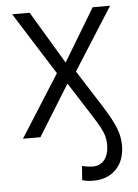

<svg xmlns="http://www.w3.org/2000/svg" viewBox="-54 -588 603 839"><g transform="rotate(-5 248.0 -168.5)"><path d="M320.8 209.5Q292.5 209.5 272.9 202.6L277.3 140.6Q286.1 143.6 300.5 145.5Q314.9 147.5 324.2 147.5Q357.4 147.5 376.2 123.5Q395 99.6 395 56.6Q395 37.6 390.1 19.8Q385.3 2 372.8 -20.8Q360.4 -43.5 337.9 -78.6L245.6 -223.1L107.4 0H30.8L203.6 -272.5L31.2 -545.9H107.9L245.6 -315.4L384.3 -545.9H460.9L287.1 -272.5L392.1 -107.4Q428.7 -49.8 444.1 -11Q459.5 27.8 459.5 65.9Q459.5 131.8 421.9 170.7Q384.3 209.5 320.8 209.5Z"/></g></svg>

Font: Inter Light
Style: Regular
Weight: 300
Designer: Rasmus Andersson
Foundry: rsms
Version: Version 4.000;git-a52131595